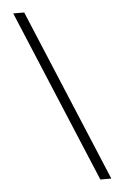

<svg xmlns="http://www.w3.org/2000/svg" viewBox="-50 -713 487 750"><g transform="rotate(-5 193.0 -338.0)"><path d="M356 0H313L30.5 -676H73.5Z"/></g></svg>

Font: Newsreader 16pt 16pt Light
Style: Regular
Weight: 300
Version: Version 1.003